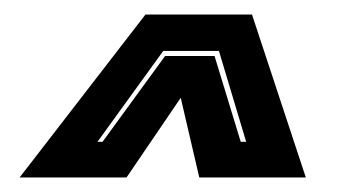

<svg xmlns="http://www.w3.org/2000/svg" viewBox="-20 -734 496 264"><path d="M7 -490 180 -714H326.5L400.5 -490H254L228.5 -599.5L154 -490ZM114 -539H121L207 -657H275L311 -539H318.5L281 -664H204.5Z"/></svg>

Font: Tourney Condensed ExtraBold
Style: Italic
Weight: 800
Width: 3
Italic angle: -12°
Designer: Tyler Finck
Foundry: Etcetera Type Co
Version: Version 1.010; ttfautohint (v1.8.3)